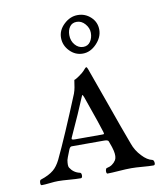

<svg xmlns="http://www.w3.org/2000/svg" viewBox="-79 -756 713 825"><g transform="rotate(-10 277.5 -343.5)"><path d="M265 -611Q265 -586 280 -568.5Q295 -551 316 -551Q336 -551 347 -567Q358 -583 358 -605Q358 -626 342.5 -644Q327 -662 306 -662Q286 -662 275.5 -647.5Q265 -633 265 -611ZM255 -664.5Q282 -690 315 -690Q348 -690 372 -667.5Q396 -645 396 -612Q396 -579 369 -551Q342 -523 309 -523Q276 -523 252 -548Q228 -573 228 -606Q228 -639 255 -664.5ZM37 3Q31 3 31.5 -8Q32 -19 37 -21Q74 -33 94 -50Q111 -64 125 -92Q169 -184 241 -360Q246 -374 248 -386Q249 -391 250 -399Q251 -407 252 -412L253 -418Q259 -419 276 -431Q293 -443 298 -449Q310 -463 312 -463Q316 -463 319 -454Q339 -400 378.5 -288Q418 -176 444 -107Q455 -75 479 -50Q501 -26 524 -21Q530 -19 531 -8Q532 3 524 3Q506 3 476.5 0.5Q447 -2 428 -2Q406 -2 373 0.5Q340 3 324 3Q320 3 319 -3Q318 -9 320 -15Q322 -21 325 -21Q351 -26 365 -48Q373 -62 367 -89Q365 -100 353 -132Q351 -139 334 -139H192Q185 -139 180 -127Q164 -87 164 -84Q160 -59 165 -51Q180 -27 207 -21Q214 -20 214 -8.5Q214 3 207 3Q187 3 157 0.5Q127 -2 108 -2Q94 -2 72 0.5Q50 3 37 3ZM270 -337Q249 -285 199 -176Q196 -170 199 -168Q202 -166 212 -166H329Q337 -166 338 -167Q339 -168 337 -176Q331 -198 282 -337Q279 -345 277.5 -347Q276 -349 274.5 -347Q273 -345 270 -337Z"/></g></svg>

Font: EB Garamond 12 All SC
Style: AllSC
Weight: 400
Version: Version 0.016 ; ttfautohint (v0.97) -l 8 -r 50 -G 200 -x 0 -